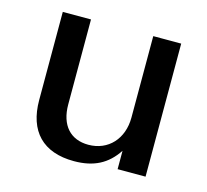

<svg xmlns="http://www.w3.org/2000/svg" viewBox="-81 -592 753 697"><g transform="rotate(15 295.5 -243.5)"><path d="M518 -500H413V-194C413 -114 362 -58 287 -58C220 -58 179 -102 179 -181V-500H73V-169C73 -52 135 13 252 13C326 13 376 -13 413 -69V0H518Z"/></g></svg>

Font: Perun Medium
Style: Regular
Weight: 500
Foundry: Copyright (c) Stefan Peev, Context Ltd, 2016
Version: Version 1.089